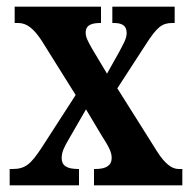

<svg xmlns="http://www.w3.org/2000/svg" viewBox="-20 -556 572 576"><path d="M9 0H217V-49H215C179 -49 165 -60 165 -82C165 -101 174 -117 185 -136L238 -228L284 -151C310 -111 315 -97 315 -82C315 -60 299 -49 266 -49H262V0H527V-49H516C496 -49 475 -64 451 -102L332 -291L417 -422C451 -475 466 -487 497 -487H504V-536H317V-487H321C344 -487 360 -481 360 -457C360 -439 349 -423 338 -401L301 -335L255 -412C244 -432 237 -444 237 -458C237 -474 245 -487 280 -487H283V-536H24V-487H35C61 -487 82 -469 105 -434L207 -271L105 -113C72 -63 56 -49 17 -49H9Z"/></svg>

Font: Noto Serif Bengali ExtraCondensed
Style: Regular
Weight: 400
Width: 2
Designer: Juan Bruce, Universal Thirst, Indian Type Foundry and the Monotype Design Team.
Foundry: Monotype Imaging Inc.
Version: Version 2.003